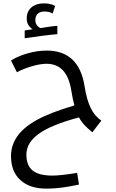

<svg xmlns="http://www.w3.org/2000/svg" viewBox="-20 -794 684 1135"><path d="M253 321Q156 321 100.5 270.5Q45 220 45 128Q45 66 82 12Q119 -41 197 -84.5Q275 -128 420 -171Q416 -184 411 -206.5Q406 -229 401 -261Q376 -417 255 -417Q219 -417 169 -402.5Q119 -388 80 -367L45 -436Q83 -461 141.5 -478Q200 -495 256 -495Q447 -495 480 -284Q492 -206 515.5 -157Q539 -108 579 -81L526 -12Q499 -34 480 -54Q461 -74 447 -100Q279 -55 208 -2Q136 50 136 120Q136 184 173 214Q210 244 289 244Q314 244 350.5 240Q387 236 436 228L447 297Q400 307 366.5 312Q333 317 306.5 319Q280 321 253 321ZM126 -614 173 -621Q138 -644 138 -684Q138 -727 166 -750.5Q194 -774 240 -774Q279 -774 306 -759L291 -714Q272 -726 241 -726Q219 -726 204 -713.5Q189 -701 189 -675Q189 -658 197.5 -646Q206 -634 219 -628Q249 -633 278.5 -637Q308 -641 319 -641V-592Q282 -589 231 -582.5Q180 -576 126 -568Z"/></svg>

Font: Noto Kufi Arabic
Style: Regular
Weight: 400
Designer: Monotype Design Team, David Williams, Khaled Hosny
Foundry: Google LLC
Version: Version 2.109; ttfautohint (v1.8.4.7-5d5b)